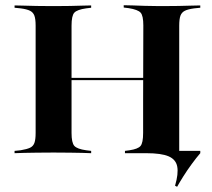

<svg xmlns="http://www.w3.org/2000/svg" viewBox="-20 -592 819 742"><path d="M117.7 -369.4V-492.7Q117.7 -518.5 112.9 -531.5Q108.1 -544.4 96 -550.4Q83.9 -556.5 59.7 -559.7L36.3 -562.1V-571Q51.6 -571 73.4 -570.2Q95.2 -569.4 121.4 -569Q147.6 -568.5 175.8 -568.5H187.1H197.6Q225.8 -568.5 250.8 -569Q275.8 -569.4 296.8 -570.2Q317.7 -571 332.3 -571V-562.1L312.9 -559.7Q278.2 -554.8 267.3 -543.1Q256.5 -531.5 256.5 -492.7V-369.4ZM533.1 -201.6 533.9 -493.5Q533.9 -531.5 523.4 -543.1Q512.9 -554.8 477.4 -560.5L458.1 -562.9V-571.8Q472.6 -571.8 493.5 -571Q514.5 -570.2 539.9 -569.4Q565.3 -568.5 592.7 -568.5H604H614.5Q643.5 -568.5 669.4 -569Q695.2 -569.4 716.9 -570.2Q738.7 -571 754 -571V-562.1L730.6 -559.7Q706.5 -556.5 694.4 -550.4Q682.3 -544.4 677.4 -531.5Q672.6 -518.5 672.6 -492.7V-201.6ZM175.8 -2.4Q147.6 -2.4 121.4 -2Q95.2 -1.6 73.4 -1.2Q51.6 -0.8 36.3 0V-8.9L59.7 -11.3Q83.9 -15.3 96 -21Q108.1 -26.6 112.9 -39.5Q117.7 -52.4 117.7 -78.2V-369.4H256.5V-78.2Q256.5 -40.3 267.3 -28.2Q278.2 -16.1 312.9 -11.3L332.3 -8.9V0Q317.7 -0.8 296.8 -1.2Q275.8 -1.6 250.8 -2Q225.8 -2.4 197.6 -2.4H187.1ZM200 -282.3V-291.1H588.7V-282.3ZM656.5 125.8Q670.2 79 664.9 51.6Q659.7 24.2 631.5 12.1Q603.2 0 545.2 0H462.9L483.9 -8.9L658.1 -16.9L670.2 -8.9H754V0Q738.7 17.7 721 41.9Q703.2 66.1 688.3 89.9Q673.4 113.7 664.5 129.8ZM593.5 -2.4Q566.9 -2.4 542.7 -2Q518.5 -1.6 498.4 -1.2Q478.2 -0.8 462.9 0V-8.9L480.6 -11.3Q512.9 -16.1 523 -27.8Q533.1 -39.5 533.1 -78.2V-201.6H672.6V0L602.4 -2.4Z"/></svg>

Font: Playfair 144pt SemiExpanded ExtraBold
Style: Regular
Weight: 800
Width: 6
Designer: Claus Eggers Sørensen
Foundry: Claus Eggers Sørensen
Version: Version 2.203